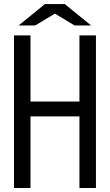

<svg xmlns="http://www.w3.org/2000/svg" viewBox="-20 -899 540 944"><path d="M200.7 -878.9H298.8L427.7 -773.9H346.7L250 -832L152.8 -773.9H71.8ZM48.8 -725.1H129.9V-399.9H370.6V-725.1H451.7V25.4H370.6V-326.7H129.9V25.4H48.8Z"/></svg>

Font: BIZ UDGothic
Style: Regular
Weight: 400
Monospace: yes
Designer: TypeBank Co., Ltd.
Foundry: Morisawa Inc.
Version: Version 1.05